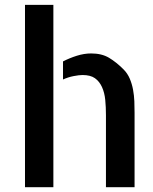

<svg xmlns="http://www.w3.org/2000/svg" viewBox="-20 -779 635 799"><path d="M84 -758.8H202.1V0H84ZM494.1 -490.2Q510.7 -473.6 520 -451.7Q529.3 -429.7 533.7 -405.8Q538.1 -381.8 539.1 -357.4Q540 -333 540 -309.6V-19.5V0H420.9V-299.8Q420.9 -333 418 -363.3Q415 -393.6 404.3 -417Q393.6 -440.4 375 -453.6Q356.4 -466.8 323.2 -466.8Q309.6 -466.8 286.6 -462.4Q263.7 -458 242.2 -448.2V-523.4Q268.6 -537.1 299.3 -546.9Q330.1 -556.6 359.4 -556.6Q403.3 -556.6 433.6 -538.6Q463.9 -520.5 494.1 -490.2Z"/></svg>

Font: Allerta
Style: Stencil
Weight: 400
Designer: Matt McInerney
Foundry: Matt McInerney
Version: Version 1.0